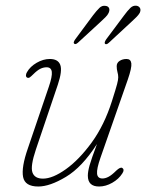

<svg xmlns="http://www.w3.org/2000/svg" viewBox="-20 -655 528 682"><path d="M414 -58.5Q423.5 -52.5 414.5 -39Q402 -19 378.8 -5.8Q355.5 7.5 332 7.5Q292 7.5 292 -31Q292 -45.5 298.2 -67.8Q304.5 -90 324.5 -143.5Q271.5 -61 214.2 -26.8Q157 7.5 116 7.5Q68.5 7.5 62 -26.5Q55.5 -60.5 79 -128L153.5 -347Q166 -383.5 164 -399.8Q162 -416 145.5 -416Q134 -416 123 -410.5Q112 -405 98 -391Q90.5 -383.5 85.8 -380.2Q81 -377 76 -379.5Q72 -382 72.2 -387.8Q72.5 -393.5 76 -399Q87 -418.5 110.2 -432Q133.5 -445.5 157 -445.5Q186 -445.5 194 -424.8Q202 -404 185.5 -354.5L107.5 -124Q87.5 -64.5 95.2 -42.5Q103 -20.5 132.5 -20.5Q167 -20.5 214 -54Q261 -87.5 305.8 -149Q350.5 -210.5 377.5 -295.5Q392 -341 396 -356.5Q400 -372 400 -380.5Q400 -389.5 397.2 -399.2Q394.5 -409 394.5 -420Q394.5 -432 405 -438.8Q415.5 -445.5 429.5 -445.5Q444.5 -445.5 446.5 -430Q448.5 -414.5 434 -372.5L337 -95Q323 -55 324.8 -38Q326.5 -21 344 -21Q354 -21 365.5 -27Q377 -33 393 -49Q407.5 -62.5 414 -58.5ZM420.5 -600Q433 -617 443 -626.8Q453 -636.5 465.5 -634.5Q473.5 -633 477.2 -626.5Q481 -620 476.5 -609.5Q472 -601.5 464.2 -594Q456.5 -586.5 448.5 -579L367 -503.5Q358 -495 353 -499.5Q349.5 -503.5 357 -515ZM310 -600Q323 -617 333 -626.8Q343 -636.5 355.5 -634Q364 -633 367.2 -626.5Q370.5 -620 366 -609.5Q362.5 -601.5 354.5 -593.8Q346.5 -586 338.5 -578.5L257 -503.5Q248 -495.5 243.5 -500Q239 -503.5 247 -515Z"/></svg>

Font: Fraunces 72pt S100 Thin
Style: Italic
Weight: 100
Italic angle: -16°
Version: Version 1.000; ttfautohint (v1.8.3)